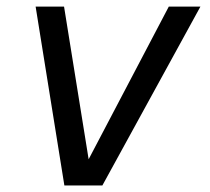

<svg xmlns="http://www.w3.org/2000/svg" viewBox="-20 -567 642 587"><path d="M88.9 -546.9H175.8L251 -80.1L496.1 -546.9H592.8L293 0H176.8Z"/></svg>

Font: Hack
Style: Italic
Weight: 400
Italic angle: -11°
Monospace: yes
Designer: Christopher Simpkins
Foundry: Christopher Simpkins
Version: Version 2.019; ttfautohint (v1.4.1) -l 4 -r 80 -G 350 -x 0 -